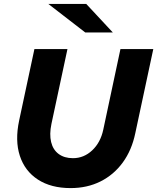

<svg xmlns="http://www.w3.org/2000/svg" viewBox="-20 -951 804 982"><path d="M341 11Q241 11 174 -32.5Q107 -76 81.5 -154Q56 -232 78 -335L156 -700H325L243 -317Q232 -264 241.5 -224.5Q251 -185 280 -163.5Q309 -142 353 -142Q409 -142 451.5 -182Q494 -222 508 -287L596 -700H764L672 -270Q654 -183 608 -120Q562 -57 494 -23Q426 11 341 11ZM416 -785 227 -931H421L557 -785Z"/></svg>

Font: Red Hat Text
Style: Italic
Weight: 300
Italic angle: -12°
Designer: Pentagram, MCKL
Foundry: Pentagram, MCKL
Version: Version 1.023